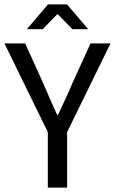

<svg xmlns="http://www.w3.org/2000/svg" viewBox="-24 -853 522 873"><path d="M193.4 0V-252.4L-3.9 -655.8H90.3L172.9 -473.6Q188.5 -437.5 203.6 -402.3Q218.8 -367.2 235.8 -330.6H239.7Q256.3 -367.2 273.2 -402.3Q290 -437.5 304.7 -473.6L387.7 -655.8H478.5L281.2 -252.4V0ZM98.1 -720.2 194.3 -833H280.8L377 -720.2H305.2L239.7 -787.6H235.8L169.9 -720.2Z"/></svg>

Font: Varta Medium
Style: Regular
Weight: 500
Designer: Joana Correia, Viktoriya Grabowska, Eben Sorkin
Foundry: Sorkin Type Co.
Version: Version 1.004